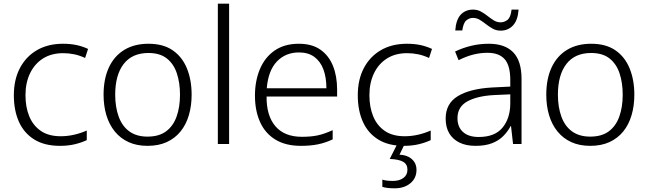

<svg xmlns="http://www.w3.org/2000/svg" viewBox="-20 -780 3512 1040"><path d="M305 10Q221 10 165.5 -24.5Q110 -59 82.5 -120.5Q55 -182 55 -264Q55 -349 88 -411.5Q121 -474 180.5 -508.5Q240 -543 322 -543Q361 -543 394 -536Q427 -529 457 -515L441 -466Q411 -480 381.5 -486Q352 -492 322 -492Q259 -492 213.5 -463.5Q168 -435 143 -383.5Q118 -332 118 -264Q118 -200 138.5 -150Q159 -100 201 -71Q243 -42 309 -42Q346 -42 382.5 -50.5Q419 -59 450 -73V-21Q423 -8 386.5 1Q350 10 305 10Z M1018 -267Q1018 -207 1003 -156Q988 -105 958 -68Q928 -31 883.5 -10.5Q839 10 779 10Q721 10 677 -10Q633 -30 602.5 -67Q572 -104 556.5 -155Q541 -206 541 -267Q541 -353 570 -415Q599 -477 653.5 -510Q708 -543 784 -543Q864 -543 915.5 -507.5Q967 -472 992.5 -409.5Q1018 -347 1018 -267ZM604 -267Q604 -200 623 -148Q642 -96 681 -68Q720 -40 779 -40Q841 -40 879.5 -68.5Q918 -97 936.5 -148.5Q955 -200 955 -267Q955 -331 938 -382.5Q921 -434 883.5 -463.5Q846 -493 784 -493Q696 -493 650 -433.5Q604 -374 604 -267Z M1221 0H1160V-760H1221Z M1599 -543Q1670 -543 1715.5 -511Q1761 -479 1783.5 -423.5Q1806 -368 1806 -295V-257H1424Q1423 -153 1472 -96Q1521 -39 1615 -39Q1664 -39 1700 -46.5Q1736 -54 1782 -75V-25Q1744 -7 1703.5 1.5Q1663 10 1610 10Q1527 10 1471.5 -24Q1416 -58 1388.5 -119.5Q1361 -181 1361 -262Q1361 -342 1388 -406Q1415 -470 1468 -506.5Q1521 -543 1599 -543ZM1600 -496Q1527 -496 1480 -447Q1433 -398 1425 -302H1748Q1748 -360 1732 -403.5Q1716 -447 1683 -471.5Q1650 -496 1600 -496Z M2168 10Q2084 10 2028.5 -24.5Q1973 -59 1945.5 -120.5Q1918 -182 1918 -264Q1918 -349 1951 -411.5Q1984 -474 2043.5 -508.5Q2103 -543 2185 -543Q2224 -543 2257 -536Q2290 -529 2320 -515L2304 -466Q2274 -480 2244.5 -486Q2215 -492 2185 -492Q2122 -492 2076.5 -463.5Q2031 -435 2006 -383.5Q1981 -332 1981 -264Q1981 -200 2001.5 -150Q2022 -100 2064 -71Q2106 -42 2172 -42Q2209 -42 2245.5 -50.5Q2282 -59 2313 -73V-21Q2286 -8 2249.5 1Q2213 10 2168 10ZM2236 140Q2236 185 2203 212.5Q2170 240 2118 240Q2096 240 2079.5 238Q2063 236 2051 232V193Q2064 197 2077.5 198.5Q2091 200 2109 200Q2143 200 2165 184Q2187 168 2187 139Q2187 110 2164 96.5Q2141 83 2091 81L2132 0H2172L2144 58Q2171 59 2191.5 69Q2212 79 2224 97Q2236 115 2236 140Z M2628 -543Q2715 -543 2760 -496.5Q2805 -450 2805 -353V0H2759L2748 -97H2746Q2730 -67 2705.5 -42.5Q2681 -18 2644.5 -4Q2608 10 2556 10Q2504 10 2468 -8Q2432 -26 2413 -58.5Q2394 -91 2394 -138Q2394 -219 2459.5 -259Q2525 -299 2643 -306L2744 -311V-347Q2744 -425 2713.5 -459.5Q2683 -494 2621 -494Q2582 -494 2544 -484.5Q2506 -475 2464 -454L2445 -501Q2487 -521 2532.5 -532Q2578 -543 2628 -543ZM2655 -265Q2564 -260 2511 -230.5Q2458 -201 2458 -140Q2458 -92 2488 -65Q2518 -38 2573 -38Q2660 -38 2701.5 -88Q2743 -138 2744 -217V-269ZM2446 -615Q2448 -644 2455.5 -665.5Q2463 -687 2475.5 -700.5Q2488 -714 2505 -721Q2522 -728 2542 -728Q2566 -728 2585 -717.5Q2604 -707 2621 -693.5Q2638 -680 2655 -669.5Q2672 -659 2692 -659Q2711 -659 2728.5 -672Q2746 -685 2751 -728H2789Q2785 -670 2758.5 -642Q2732 -614 2692 -614Q2668 -614 2648.5 -625Q2629 -636 2612.5 -649Q2596 -662 2579 -672.5Q2562 -683 2541 -683Q2523 -683 2506.5 -670Q2490 -657 2484 -615Z M3416 -267Q3416 -207 3401 -156Q3386 -105 3356 -68Q3326 -31 3281.5 -10.5Q3237 10 3177 10Q3119 10 3075 -10Q3031 -30 3000.5 -67Q2970 -104 2954.5 -155Q2939 -206 2939 -267Q2939 -353 2968 -415Q2997 -477 3051.5 -510Q3106 -543 3182 -543Q3262 -543 3313.5 -507.5Q3365 -472 3390.5 -409.5Q3416 -347 3416 -267ZM3002 -267Q3002 -200 3021 -148Q3040 -96 3079 -68Q3118 -40 3177 -40Q3239 -40 3277.5 -68.5Q3316 -97 3334.5 -148.5Q3353 -200 3353 -267Q3353 -331 3336 -382.5Q3319 -434 3281.5 -463.5Q3244 -493 3182 -493Q3094 -493 3048 -433.5Q3002 -374 3002 -267Z"/></svg>

Font: Noto Sans Hebrew Thin Light
Style: Regular
Weight: 300
Version: Version 3.001